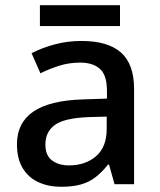

<svg xmlns="http://www.w3.org/2000/svg" viewBox="-20 -706 614 736"><path d="M292 -549Q394 -549 444 -504.5Q494 -460 494 -365V0H419L398 -75H394Q371 -46 346.5 -27Q322 -8 290.5 1Q259 10 214 10Q166 10 127.5 -7.5Q89 -25 67 -61.5Q45 -98 45 -153Q45 -235 107.5 -278Q170 -321 298 -325L390 -328V-358Q390 -418 363 -442Q336 -466 287 -466Q245 -466 207 -454Q169 -442 135 -425L101 -502Q139 -522 188.5 -535.5Q238 -549 292 -549ZM317 -257Q225 -253 189.5 -226.5Q154 -200 154 -152Q154 -110 179.5 -91Q205 -72 244 -72Q307 -72 348 -107Q389 -142 389 -212V-259ZM440 -686V-606H133V-686Z"/></svg>

Font: Noto Sans Armenian Medium
Style: Regular
Weight: 500
Designer: Monotype Design Team
Foundry: Monotype Imaging Inc.
Version: Version 2.007